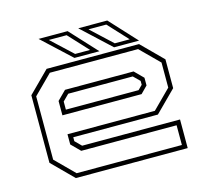

<svg xmlns="http://www.w3.org/2000/svg" viewBox="-100 -803 988 917"><g transform="rotate(-15 394.0 -344.0)"><path d="M622.5 -540 725.5 -437V-294.5L622.5 -191.5H204V-172L234.5 -141.5H718.5V0H165.5L62.5 -103V-437L165.5 -540ZM612 -518H175.5L83.5 -426V-113L175 -21.5H695.5V-119H224L181 -162V-212.5H613L703.5 -303V-427ZM563.5 -420.5 606 -378V-340L572.5 -306H181V-377L224.5 -420.5ZM553.5 -398.5H234.5L204 -368V-328H563.5L584.5 -349V-368ZM627 -556H503.5L361.5 -688H505ZM585.5 -573.5 495.5 -670.5H407.5L511.5 -573.5ZM431 -556H307.5L165.5 -688H309ZM389.5 -573.5 299.5 -670.5H211.5L315.5 -573.5Z"/></g></svg>

Font: Tourney Expanded ExtraLight
Style: Regular
Weight: 200
Width: 7
Designer: Tyler Finck
Foundry: Etcetera Type Co
Version: Version 1.010; ttfautohint (v1.8.3)